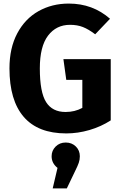

<svg xmlns="http://www.w3.org/2000/svg" viewBox="-20 -730 685 1075"><path d="M596 -625 513 -538Q476 -566 444.5 -578.5Q413 -591 372 -591Q295 -591 249 -530.5Q203 -470 203 -347Q203 -214 238 -158.5Q273 -103 347 -103Q399 -103 441 -126V-283H351L335 -399H600V-56Q546 -21 481 -2Q416 17 351 17Q193 17 113 -75.5Q33 -168 33 -347Q33 -461 76.5 -543Q120 -625 195.5 -667.5Q271 -710 365 -710Q499 -710 596 -625ZM427 145Q427 164 421 181.5Q415 199 400 229L354 325H275L302 210Q269 184 269 145Q269 113 291.5 90.5Q314 68 348 68Q382 68 404.5 90Q427 112 427 145Z"/></svg>

Font: Fira Sans BGR
Style: Bold
Weight: 700
Designer: bBox Type GmbH & Carrois Corporate GbR & Edenspiekermann AG
Foundry: bBox Type GmbH & Carrois Corporate GbR & Edenspiekermann AG
Version: Version 4.301